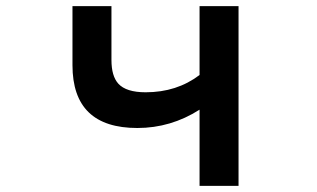

<svg xmlns="http://www.w3.org/2000/svg" viewBox="-20 -585 1040 630"><path d="M217.8 -564.9H345.7V-388.2Q345.7 -335.4 368.2 -310.5Q394 -282.2 458 -282.2Q560.1 -282.2 634.8 -338.9V-564.9H762.7V24.9H634.8V-225.1Q540.5 -165 430.7 -165Q217.8 -165 217.8 -371.1Z"/></svg>

Font: FORM UDPGothic
Style: Bold
Weight: 700
Foundry: Pronama LLC
Version: Version 1.051